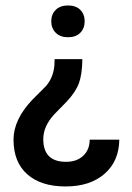

<svg xmlns="http://www.w3.org/2000/svg" viewBox="-20 -485 478 693"><path d="M136.2 17.1Q136.2 99.1 218.3 99.1Q257.3 99.1 280.5 77.1Q303.7 55.2 303.7 19H410.6Q409.7 96.7 357.4 142.3Q305.2 188 216.6 188Q127.9 188 78.4 144Q28.8 100.1 28.8 19Q28.8 -53.7 97.2 -125.5L137.7 -166Q171.4 -197.3 176.3 -248.5L177.2 -271.5H277.3Q276.4 -216.3 264.9 -184.8Q253.4 -153.3 221.2 -118.7L175.8 -72.3Q136.2 -29.3 136.2 17.1ZM181.2 -449.5Q197.3 -465.3 225.6 -465.3Q253.9 -465.3 269.8 -449.5Q285.6 -433.6 285.6 -408.2Q285.6 -382.8 269.8 -366.7Q253.9 -350.6 225.6 -350.6Q197.3 -350.6 181.2 -366.7Q165 -382.8 165 -408.2Q165 -433.6 181.2 -449.5Z"/></svg>

Font: Yantramanav Medium
Style: Regular
Weight: 500
Version: Version 1.001;PS 1.0;hotconv 1.0.72;makeotf.lib2.5.5900; ttf